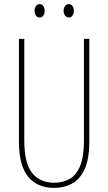

<svg xmlns="http://www.w3.org/2000/svg" viewBox="-20 -903 526 933"><path d="M414 -217Q414 -130 391 -80.5Q368 -31 329.5 -10.5Q291 10 243 10Q161 10 116.5 -44.5Q72 -99 72 -217V-714H98V-221Q98 -109 136.5 -62Q175 -15 243 -15Q286 -15 318.5 -33.5Q351 -52 369.5 -97Q388 -142 388 -221V-714H414ZM148 -850Q148 -863 154.5 -873Q161 -883 173 -883Q184 -883 190.5 -873.5Q197 -864 197 -850Q197 -836 190.5 -827Q184 -818 173 -818Q161 -818 154.5 -827.5Q148 -837 148 -850ZM289 -851Q289 -864 296 -873.5Q303 -883 314 -883Q325 -883 332 -874Q339 -865 339 -851Q339 -837 332 -827.5Q325 -818 314 -818Q303 -818 296 -828Q289 -838 289 -851Z"/></svg>

Font: Noto Sans Lao UI ExtCond Thin
Style: Regular
Weight: 100
Width: 2
Designer: Monotype Design Team
Foundry: Monotype Imaging Inc.
Version: Version 2.000; ttfautohint (v1.8.4.7-5d5b)